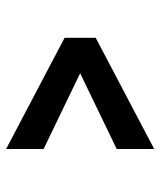

<svg xmlns="http://www.w3.org/2000/svg" viewBox="32 -665 526 630"><g transform="rotate(90 295.0 -350.0)"><path d="M469 -107 104 -299V-401L469 -593V-470L152 -317V-383L469 -230Z"/></g></svg>

Font: Host Grotesk SemiBold
Style: Regular
Weight: 600
Designer: Doukan Karapınar
Foundry: Element Type
Version: Version 1.003